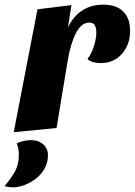

<svg xmlns="http://www.w3.org/2000/svg" viewBox="-54 -550 579 825"><path d="M5 18 107 -510 253 -528 238 -432Q260 -479 298.5 -504.5Q337 -530 389 -530Q446 -530 475.5 -500.5Q505 -471 505 -418Q505 -358 470 -318.5Q435 -279 379 -279Q363 -279 347 -283Q331 -287 322 -297Q339 -318 349.5 -351.5Q360 -385 360 -411Q360 -429 353.5 -441Q347 -453 329 -453Q312 -453 297.5 -441Q283 -429 272 -407.5Q261 -386 252 -356Q243 -326 237 -290L189 0ZM2 255Q-7 255 -18 253.5Q-29 252 -34 249Q-6 216 10.5 186.5Q27 157 27 114Q27 101 24.5 88Q22 75 18 66Q26 61 44.5 56.5Q63 52 77 52Q111 52 131.5 70Q152 88 152 117Q152 148 138 173.5Q124 199 101 217Q78 235 51.5 245Q25 255 2 255Z"/></svg>

Font: Sansita Swashed Light
Style: Bold
Weight: 700
Version: Version 1.003